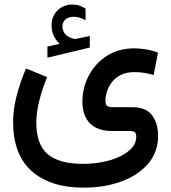

<svg xmlns="http://www.w3.org/2000/svg" viewBox="-20 -589 761 852"><path d="M244.1 -394.5Q228.5 -410.2 218.8 -429.7Q209 -449.2 209 -475.6Q209 -494.6 214.4 -509.8Q219.7 -524.9 229 -536.1Q242.2 -552.2 261 -560.5Q279.8 -568.8 299.8 -568.8Q320.3 -568.8 333 -564Q345.7 -559.1 359.4 -550.8L359.9 -499Q345.2 -506.8 333.3 -510.7Q321.3 -514.6 306.6 -514.6Q297.9 -514.6 287.8 -512Q277.8 -509.3 270 -502.4Q256.8 -490.7 256.8 -469.2Q257.3 -453.6 267.8 -439.5Q278.3 -425.3 302.2 -418.5Q304.7 -418 307.1 -417Q309.6 -416 312.5 -416Q314.9 -416 316.9 -416.5L378.4 -429.2V-377.9L190.4 -333V-382.3ZM189 -247.1Q167 -193.4 154.1 -141.4Q141.1 -89.4 141.1 -44.9Q141.1 50.8 190.7 94.2Q240.2 137.7 348.6 138.2Q391.1 138.2 432.9 130.4Q474.6 122.6 508.8 106.9Q543 91.3 563.7 69.1Q584.5 46.9 584.5 17.6Q584.5 3.4 578.4 -2.2Q572.3 -7.8 552.2 -7.8H475.6Q413.1 -7.8 379.4 -41.5Q345.7 -75.2 345.7 -138.2Q345.7 -199.2 373.8 -253.2Q401.9 -307.1 453.6 -340.8Q505.4 -374.5 577.1 -374.5Q595.2 -374.5 624.5 -370.4Q653.8 -366.2 681.2 -355L661.6 -255.9Q640.6 -262.7 618.7 -265.9Q596.7 -269 577.1 -269Q539.6 -269 514.6 -255.9Q489.7 -242.7 475.1 -222.4Q460.4 -202.1 454.1 -181.2Q447.8 -160.2 447.8 -144.5Q447.8 -127.4 453.9 -120.4Q460 -113.3 480.5 -113.3H568.4Q629.9 -112.8 655.8 -76.4Q681.6 -40 681.6 13.7Q681.6 85.4 637.7 137Q593.8 188.5 518.8 216.1Q443.8 243.7 351.1 243.7Q203.6 243.7 120.8 170.4Q38.1 97.2 38.1 -48.3Q38.1 -103.5 53.5 -162.6Q68.8 -221.7 95.2 -285.2Z"/></svg>

Font: Vazir Medium
Style: Medium
Weight: 500
Designer: Saber Rastikerdar
Foundry: Saber Rastikerdar
Version: Version 30.0.0